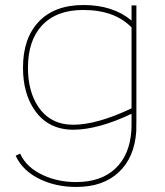

<svg xmlns="http://www.w3.org/2000/svg" viewBox="-20 -507 649 754"><path d="M496.6 -399.4Q429.7 -467.8 307.6 -467.8H306.2Q201.7 -467.8 145 -407.2Q89.8 -347.7 89.8 -241.2Q89.8 -147.5 130.9 -86.9Q178.7 -17.1 267.6 -17.1Q360.4 -17.1 496.6 -81.5ZM446.8 168.9Q385.3 227.1 280.3 227.1H278.3Q203.1 227.1 141.1 198.7Q69.3 165.5 41.5 104.5L59.1 96.2Q84.5 152.3 151.9 182.1Q209.5 208 278.3 208Q377 208 433.1 154.8Q488.3 103 495.6 9.3Q496.6 -3.4 496.6 -27.8V-60.1Q364.3 2.4 267.6 2.4Q170.4 2.4 117.2 -72.8Q70.3 -139.2 70.3 -241.2Q70.3 -356 131.3 -420.9Q193.8 -487.3 307.6 -487.3Q423.8 -487.3 496.6 -426.3V-485.8H515.6V-34.7Q515.6 -3.4 515.1 9.3Q507.8 111.8 446.8 168.9Z"/></svg>

Font: Fortheenas_01
Style: Regular
Weight: 100
Designer: Situjuh Nazara
Version: Version 1.10 September 8, 2014